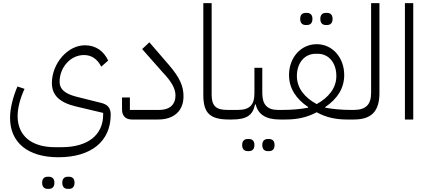

<svg xmlns="http://www.w3.org/2000/svg" viewBox="-20 -760 2729 1221"><path d="M411 441H419C440 441 454 429 454 402C454 376 440 364 419 364H411C390 364 376 376 376 402C376 429 390 441 411 441ZM283 441H291C312 441 326 429 326 402C326 376 312 364 291 364H283C262 364 248 376 248 402C248 429 262 441 283 441ZM351 240C560 240 684 139 684 -31C684 -73 665 -96 622 -106L466 -145C392 -164 359 -193 359 -240C359 -331 428 -410 514 -410C562 -410 599 -385 624 -336L668 -375C639 -436 589 -472 520 -472C408 -472 310 -354 310 -232C310 -155 358 -108 463 -83L636 -42V-31C636 99 538 176 372 176H329C180 176 92 103 92 -22C92 -74 109 -137 136 -195L91 -210C62 -142 44 -71 44 -10C44 147 158 240 351 240Z M818 0H985C1088 0 1147 -56 1147 -148C1147 -213 1122 -268 1055 -346L930 -491L884 -448L1012 -303C1073 -239 1096 -196 1096 -152C1096 -101 1066 -61 991 -61H806V-140H756V-63C756 -22 781 0 818 0Z M1437 0H1454L1470 -16V-61H1425C1355 -61 1326 -86 1326 -156V-740H1273V-156C1273 -41 1315 0 1437 0Z M1683 201H1691C1712 201 1726 189 1726 162C1726 136 1712 124 1691 124H1683C1662 124 1648 136 1648 162C1648 189 1662 201 1683 201ZM1555 201H1563C1584 201 1598 189 1598 162C1598 136 1584 124 1563 124H1555C1534 124 1520 136 1520 162C1520 189 1534 201 1555 201ZM1454 0C1547 0 1587 -25 1602 -96H1606C1622 -31 1672 0 1760 0L1776 -16V-61H1747C1680 -61 1648 -95 1648 -167V-329H1598V-167C1598 -92 1567 -61 1493 -61H1470L1454 -45Z M2052 -601H2060C2081 -601 2095 -613 2095 -640C2095 -666 2081 -678 2060 -678H2052C2031 -678 2017 -666 2017 -640C2017 -613 2031 -601 2052 -601ZM1924 -601H1932C1953 -601 1967 -613 1967 -640C1967 -666 1953 -678 1932 -678H1924C1903 -678 1889 -666 1889 -640C1889 -613 1903 -601 1924 -601ZM1760 0H1797C1872 0 1933 -14 1994 -46C2050 -15 2113 0 2184 0H2196L2212 -16V-61C2153 -61 2100 -66 2049 -75L2048 -79C2125 -131 2169 -198 2169 -283C2169 -392 2096 -479 1994 -479C1892 -479 1818 -392 1818 -283C1818 -198 1863 -131 1940 -79L1939 -75C1884 -65 1835 -61 1776 -61L1760 -45ZM1994 -98C1918 -139 1868 -199 1868 -277C1868 -360 1917 -418 1987 -418H2001C2071 -418 2119 -360 2119 -277C2119 -200 2070 -140 1994 -98Z M2196 0H2231C2343 0 2393 -53 2393 -169V-740H2340V-169C2340 -95 2306 -61 2231 -61H2212L2196 -45Z M2555 0H2608V-740H2555Z"/></svg>

Font: IBM Plex Arabic Light
Style: Regular
Weight: 300
Designer: Mike Abbink, Paul van der Laan, Pieter van Rosmalen, Wael Morcos, Khajak Apelian
Foundry: Bold Monday
Version: Version 1.0